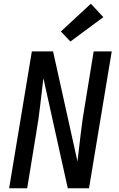

<svg xmlns="http://www.w3.org/2000/svg" viewBox="-20 -1011 640 1031"><path d="M29 0 151 -735H265L396 -144Q405 -218 413.5 -292.5Q422 -367 435 -441L483 -735H580L458 0H344L213 -591Q204 -517 195.5 -442.5Q187 -368 174 -294L126 0ZM358 -788 307 -842 468 -991 535 -919Z"/></svg>

Font: Iosevka Curly MdExObl
Style: Regular
Weight: 500
Width: 7
Italic angle: -9°
Monospace: yes
Designer: Belleve Invis
Foundry: Belleve Invis
Version: Version 11.1.0; ttfautohint (v1.8.3)